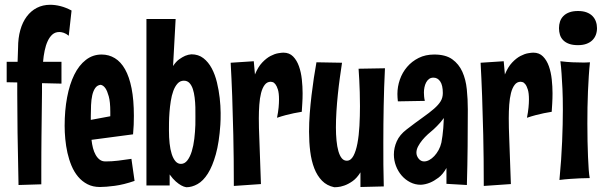

<svg xmlns="http://www.w3.org/2000/svg" viewBox="-20 -766 2504 799"><path d="M266.1 -617.2Q255.4 -626 245.4 -629.4Q235.4 -632.8 227.1 -632.8Q210 -632.8 198.2 -622.6Q186.5 -612.3 178.5 -595Q170.4 -577.6 165.8 -555.2Q161.1 -532.7 159.2 -508.8H235.8V-418L154.8 -419.9V-382.8Q153.8 -321.8 153.3 -256.8Q152.8 -229 152.6 -197.5Q152.3 -166 152.1 -133.1Q151.9 -100.1 151.9 -65.9Q151.9 -31.7 151.9 1L57.1 3.9Q54.2 -121.1 53 -214.6Q51.8 -308.1 51.8 -375V-422.9L7.8 -423.8V-508.8H53.2Q53.7 -537.6 54.7 -552.7Q55.2 -561 55.2 -566.9Q55.2 -607.9 64.5 -640.9Q73.7 -673.8 91.3 -697.3Q108.9 -720.7 133.5 -733.4Q158.2 -746.1 189 -746.1Q209.5 -746.1 231.7 -740.5Q253.9 -734.9 277.8 -722.2Z M540 -13.2Q494.6 2.4 457.3 7.3Q419.9 12.2 396 12.2Q366.2 12.2 343.8 0.5Q321.3 -11.2 304.9 -30.8Q288.6 -50.3 277.8 -75.9Q267.1 -101.6 260.7 -129.9Q254.4 -158.2 251.7 -187.3Q249 -216.3 249 -242.2Q249 -306.6 259.3 -361.1Q269.5 -415.5 289.1 -455.1Q308.6 -494.6 337.4 -516.8Q366.2 -539.1 402.8 -539.1Q433.1 -539.1 458 -523.9Q482.9 -508.8 500.5 -477.5Q518.1 -446.3 527.6 -398.2Q537.1 -350.1 537.1 -284.2Q537.1 -265.6 536.4 -246.6Q535.6 -227.5 533.7 -207L360.8 -184.1Q362.8 -166 366.9 -149.9Q371.1 -133.8 378.2 -121.3Q385.3 -108.9 395 -101.6Q404.8 -94.2 418.9 -94.2Q445.3 -94.2 471.7 -97.4Q498 -100.6 526.9 -105ZM357.9 -267.1 439 -282.2V-300.8Q439 -342.3 432.6 -365Q426.3 -387.7 418.9 -398.4Q410.2 -411.1 398.9 -413.1Q384.8 -411.6 376.5 -399.9Q368.2 -388.2 364 -369.9Q359.9 -351.6 358.9 -328.6Q357.9 -305.7 357.9 -282.2Z M897 -247.1Q892.1 -173.8 878.2 -124Q864.3 -74.2 845 -43.7Q825.7 -13.2 802.2 0Q778.8 13.2 755.4 13.2Q745.1 11.7 733.9 5.4Q724.1 0 711.7 -10.7Q699.2 -21.5 686 -40V5.9H589.4V-687H710.9L700.2 -491.2Q712.4 -509.8 725.8 -519.3Q739.3 -528.8 750.5 -533.7Q763.7 -539.1 776.4 -540Q805.7 -540 826.4 -523.9Q847.2 -507.8 861.1 -481.7Q875 -455.6 882.8 -423.1Q890.6 -390.6 894.3 -358.2Q897.9 -325.7 898.2 -296.1Q898.4 -266.6 897 -247.1ZM793 -246.1Q793 -260.7 793.2 -280Q793.5 -299.3 793 -319.8Q792.5 -340.3 790 -360.1Q787.6 -379.9 782.5 -395.5Q777.3 -411.1 768.3 -420.7Q759.3 -430.2 745.1 -430.2Q729.5 -430.2 718.8 -418.2Q708 -406.2 701.2 -387.5Q694.3 -368.7 690.7 -345.2Q687 -321.8 685.3 -298.8Q683.6 -275.9 683.3 -255.6Q683.1 -235.4 683.1 -223.1Q683.1 -194.3 685.8 -169.2Q688.5 -144 694.6 -125Q700.7 -106 710.2 -95Q719.7 -84 732.9 -84Q748.5 -84 759.8 -98.6Q771 -113.3 778.1 -136.5Q785.2 -159.7 788.6 -188.5Q792 -217.3 793 -246.1Z M1235.8 -300.8Q1220.2 -298.3 1203.1 -294.9Q1188.5 -292 1169.9 -287.1Q1151.4 -282.2 1132.8 -275.9Q1137.7 -300.3 1139.4 -318.6Q1141.1 -336.9 1141.1 -352.1Q1141.1 -378.4 1136.5 -393.3Q1131.8 -408.2 1126 -415.5Q1120.1 -422.9 1114.5 -424.3Q1108.9 -425.8 1106.9 -425.8Q1091.3 -425.8 1081.5 -412.8Q1071.8 -399.9 1066.4 -378.7Q1061 -357.4 1059.1 -330.1Q1057.1 -302.7 1057.1 -273.9Q1057.1 -253.4 1057.6 -232.9Q1058.1 -212.4 1059.1 -191.9L1065.9 0L953.1 7.8Q953.1 -109.9 950.9 -204.3Q948.7 -298.8 946.3 -365.7Q943.4 -443.8 939.9 -504.9L1036.1 -511.2L1041 -456.1Q1053.7 -487.3 1071 -505.6Q1088.4 -523.9 1105.7 -533Q1123 -542 1137.5 -544.4Q1151.9 -546.9 1159.2 -546.9Q1184.1 -546.9 1199.7 -531Q1215.3 -515.1 1224.1 -490.2Q1232.9 -465.3 1236.1 -435.5Q1239.3 -405.8 1239.3 -377.9Q1239.3 -356 1238 -336.2Q1236.8 -316.4 1235.8 -300.8Z M1582 -481.9Q1578.1 -403.3 1576.7 -326.4Q1575.2 -249.5 1575.2 -171.9Q1575.2 -126 1575.4 -81.1Q1575.7 -36.1 1577.1 9.8L1480 12.2V-48.8Q1465.3 -24.9 1447.3 -12.2Q1429.2 0.5 1412.8 6.1Q1396.5 11.7 1384.8 12.5Q1373 13.2 1371.1 13.2Q1340.3 6.8 1320.1 -13.9Q1299.8 -34.7 1287.8 -65.7Q1275.9 -96.7 1271 -135.7Q1266.1 -174.8 1266.1 -217.8Q1266.1 -254.9 1269 -293.5Q1272 -332 1276.4 -369.4Q1280.8 -406.7 1286.1 -441.7Q1291.5 -476.6 1296.9 -506.8L1403.3 -504.9Q1398.9 -476.1 1394.3 -442.4Q1389.6 -408.7 1386 -373.5Q1382.3 -338.4 1380.1 -303Q1377.9 -267.6 1377.9 -235.8Q1377.9 -206.5 1380.4 -181.2Q1382.8 -155.8 1388.2 -137Q1393.6 -118.2 1402.1 -107.7Q1410.6 -97.2 1423.3 -97.2Q1439.9 -97.2 1450.7 -117.2Q1461.4 -137.2 1467.5 -169.7Q1473.6 -202.1 1475.8 -242.7Q1478 -283.2 1478 -324.2Q1478 -355 1477.1 -382.8Q1476.1 -410.6 1475.1 -432.6Q1473.6 -458 1472.2 -480Z M1926.8 -311Q1926.8 -233.9 1926 -156.7Q1925.3 -79.6 1922.9 3.9L1837.9 -1V-66.9Q1823.2 -40.5 1804.7 -26.6Q1786.1 -12.7 1769.5 -5.9Q1750 2 1731 2.9Q1707.5 2.9 1687 -7.6Q1666.5 -18.1 1651.4 -35.6Q1636.2 -53.2 1627.7 -75.9Q1619.1 -98.6 1619.1 -123Q1619.1 -150.9 1631.1 -178Q1643.1 -205.1 1671.9 -227.1Q1710.4 -256.8 1738.8 -276.9Q1767.1 -296.9 1785.9 -313.2Q1804.7 -329.6 1813.7 -344.5Q1822.8 -359.4 1822.8 -378.9Q1822.8 -411.1 1812 -427Q1801.3 -442.9 1783.7 -442.9Q1772.9 -442.9 1765.4 -437.3Q1757.8 -431.6 1753.2 -422.6Q1748.5 -413.6 1746.3 -402.6Q1744.1 -391.6 1744.1 -380.9Q1744.1 -373.5 1744.9 -364.7Q1745.6 -356 1748 -346.2L1635.7 -344.2Q1634.8 -352.5 1634.3 -360.1Q1633.8 -367.7 1633.8 -375Q1633.8 -405.3 1644 -434.8Q1654.3 -464.4 1674.1 -487.5Q1693.8 -510.7 1722.2 -524.9Q1750.5 -539.1 1787.1 -539.1Q1834.5 -539.1 1862.1 -519.3Q1889.6 -499.5 1904.1 -467.3Q1918.5 -435.1 1922.6 -394.3Q1926.8 -353.5 1926.8 -311ZM1816.9 -172.9Q1819.3 -185.1 1821.3 -200.7Q1823.2 -213.9 1824.7 -232.7Q1826.2 -251.5 1827.1 -274.9Q1819.3 -264.2 1812 -255.9Q1804.7 -247.6 1798.3 -241.2Q1791 -233.9 1784.7 -228Q1773.4 -218.8 1760.7 -207.3Q1748 -195.8 1737.5 -183.1Q1727.1 -170.4 1720 -157Q1712.9 -143.6 1712.9 -130.9Q1712.9 -117.2 1722.2 -105.7Q1731.4 -94.2 1745.1 -94.2Q1755.4 -94.2 1766.4 -100.1Q1777.3 -106 1787.4 -116.7Q1797.4 -127.4 1805.2 -141.6Q1813 -155.8 1816.9 -172.9Z M2275.9 -300.8Q2260.3 -298.3 2243.2 -294.9Q2228.5 -292 2210 -287.1Q2191.4 -282.2 2172.9 -275.9Q2177.7 -300.3 2179.4 -318.6Q2181.2 -336.9 2181.2 -352.1Q2181.2 -378.4 2176.5 -393.3Q2171.9 -408.2 2166 -415.5Q2160.2 -422.9 2154.5 -424.3Q2148.9 -425.8 2147 -425.8Q2131.3 -425.8 2121.6 -412.8Q2111.8 -399.9 2106.4 -378.7Q2101.1 -357.4 2099.1 -330.1Q2097.2 -302.7 2097.2 -273.9Q2097.2 -253.4 2097.7 -232.9Q2098.1 -212.4 2099.1 -191.9L2106 0L1993.2 7.8Q1993.2 -109.9 1991 -204.3Q1988.8 -298.8 1986.3 -365.7Q1983.4 -443.8 1980 -504.9L2076.2 -511.2L2081.1 -456.1Q2093.8 -487.3 2111.1 -505.6Q2128.4 -523.9 2145.8 -533Q2163.1 -542 2177.5 -544.4Q2191.9 -546.9 2199.2 -546.9Q2224.1 -546.9 2239.7 -531Q2255.4 -515.1 2264.2 -490.2Q2272.9 -465.3 2276.1 -435.5Q2279.3 -405.8 2279.3 -377.9Q2279.3 -356 2278.1 -336.2Q2276.9 -316.4 2275.9 -300.8Z M2464.4 -648.9Q2464.4 -633.8 2459.5 -620.8Q2454.6 -607.9 2444.8 -598.4Q2435.1 -588.9 2420.2 -583.5Q2405.3 -578.1 2385.3 -578.1Q2363.3 -578.1 2348.4 -583.5Q2333.5 -588.9 2324 -598.4Q2314.5 -607.9 2310.3 -620.8Q2306.2 -633.8 2306.2 -648.9Q2306.2 -663.6 2310.5 -676.5Q2314.9 -689.5 2324.5 -699.2Q2334 -709 2349.1 -714.6Q2364.3 -720.2 2385.3 -720.2Q2406.2 -720.2 2421.1 -714.6Q2436 -709 2445.6 -699.2Q2455.1 -689.5 2459.7 -676.5Q2464.4 -663.6 2464.4 -648.9ZM2435.1 -506.8Q2432.1 -480 2430.2 -449.2Q2428.2 -418.5 2426.8 -385.5Q2425.3 -352.5 2424.8 -318.6Q2424.3 -284.7 2424.3 -252Q2424.3 -213.9 2425 -178.5Q2425.8 -143.1 2427 -113.3Q2428.2 -83.5 2429.9 -60.5Q2431.6 -37.6 2434.1 -24.9Q2414.6 -24.9 2393.6 -23.9Q2375.5 -22.9 2353 -21.5Q2330.6 -20 2308.1 -17.1Q2316.4 -105 2319.3 -178Q2322.3 -251 2322.3 -309.1Q2322.3 -358.9 2320.6 -396.2Q2318.8 -433.6 2316.9 -459.5Q2314.9 -489.7 2312 -511.2Q2339.4 -507.8 2362.1 -506.8Q2384.8 -505.9 2401.4 -505.9Q2409.2 -505.9 2415.5 -505.9Q2421.9 -505.9 2426.3 -506.3Q2431.6 -506.3 2435.1 -506.8Z"/></svg>

Font: Mouse Memoirs
Style: Regular
Weight: 400
Version: Version 1.000